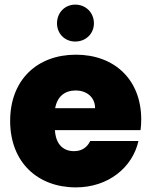

<svg xmlns="http://www.w3.org/2000/svg" viewBox="-20 -805 656 832"><path d="M306 -625C352 -625 387 -659 387 -704C387 -750 352 -785 306 -785C261 -785 227 -750 227 -704C227 -659 261 -625 306 -625ZM592 -287C592 -461 475 -568 309 -568C141 -568 24 -459 24 -281C24 -102 143 7 309 7C449 7 554 -79 580 -194H371C360 -171 339 -150 301 -150C257 -150 222 -176 218 -241H589C591 -256 592 -272 592 -287ZM219 -336C228 -387 261 -413 308 -413C353 -413 392 -386 392 -336Z"/></svg>

Font: Poppins STUK1
Style: Regular
Weight: 400
Designer: Jonny Pinhorn (original), Sammy Jo Hughes (modified version)
Foundry: Type Mafia
Version: Version 1.002;hotconv 1.0.109;makeotfexe 2.5.65596